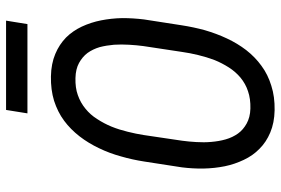

<svg xmlns="http://www.w3.org/2000/svg" viewBox="-165 -742 917 627"><g transform="rotate(-90 293.5 -428.5)"><path d="M236.8 -797.4H528.3L539.6 -867.2H248ZM524.4 -293.5 543.5 -416.5C546.4 -439.9 547.9 -463.9 547.9 -487.8C547.4 -511.7 544.9 -534.7 540.5 -557.1C536.1 -579.1 529.3 -600.1 520 -620.1C510.7 -639.6 499 -656.7 484.4 -671.4C469.2 -686 451.7 -697.8 430.7 -706.5C409.7 -715.3 385.3 -720.2 357.4 -720.7C328.6 -721.2 301.8 -717.8 277.8 -710.4C253.9 -702.6 231.9 -691.9 212.9 -677.7C193.8 -663.6 176.8 -646.5 161.6 -627C146.5 -607.4 133.8 -586.4 123 -563.5C111.8 -540.5 103 -516.6 96.2 -491.7C88.9 -466.8 83.5 -441.4 79.6 -416.5L60.5 -293C57.6 -269.5 56.2 -246.1 56.6 -222.2C57.1 -198.2 59.6 -175.3 64 -153.3C68.4 -131.3 75.7 -110.4 85 -90.8C94.2 -71.3 106 -54.2 121.1 -39.6C135.7 -24.9 153.3 -13.2 174.3 -4.4C195.3 4.4 219.2 9.3 247.1 9.8C276.4 10.3 303.2 6.8 327.1 -1C351.1 -8.3 373 -19 392.1 -33.2C411.1 -46.9 428.2 -63.5 443.4 -83C458 -102.1 470.7 -123 481.4 -146C492.2 -168.9 501 -192.9 508.3 -217.8C515.1 -242.7 520.5 -268.1 524.4 -293.5ZM456.5 -418.5 437.5 -293C435.1 -275.4 431.6 -257.8 427.2 -239.7C422.9 -221.7 417.5 -204.1 411.1 -187C404.3 -169.9 396 -154.3 386.7 -139.6C377.4 -125 366.2 -112.3 353.5 -101.6C340.3 -90.8 325.7 -82.5 309.1 -77.1C292.5 -71.3 273.4 -68.8 252.4 -69.3C232.9 -69.8 216.8 -74.2 203.6 -81.5C190.4 -88.9 179.2 -98.1 170.9 -109.9C162.6 -121.6 156.2 -134.8 151.9 -149.9C147.5 -165 145 -180.7 143.6 -196.8C142.1 -212.9 142.1 -229.5 143.1 -246.1C144 -262.2 145.5 -277.8 147.5 -292.5L166 -417.5C168.5 -434.6 172.4 -452.1 176.8 -470.2C181.2 -488.3 186.5 -505.4 193.4 -522.5C200.2 -539.1 208.5 -554.7 218.3 -569.8C227.5 -584.5 238.8 -597.2 252 -607.9C265.1 -618.7 279.8 -627 296.4 -632.8C312.5 -638.7 331.1 -641.1 352.1 -640.6C371.6 -640.1 388.2 -636.2 401.4 -628.9C414.6 -621.6 425.8 -612.3 434.1 -601.1C442.4 -589.4 448.7 -576.2 453.1 -561.5C457 -546.4 459.5 -530.8 460.9 -514.6C461.9 -498.5 461.9 -481.9 460.9 -465.8C460 -449.2 458.5 -433.6 456.5 -418.5Z"/></g></svg>

Font: Roboto Condensed
Style: Italic
Weight: 400
Designer: Google
Version: Version 1.000;PS 001.000;hotconv 1.0.88;makeotf.lib2.5.64775